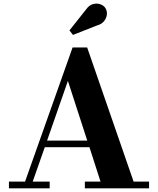

<svg xmlns="http://www.w3.org/2000/svg" viewBox="-20 -1022 858 1042"><path d="M507 -884 376 -832.5 357 -857 447 -970.5Q463 -993.5 484 -999.5Q505 -1005.5 523.5 -999.2Q542 -993 551.5 -979Q562 -963 560 -943.2Q558 -923.5 544.5 -907Q531 -890.5 507 -884ZM28.5 -36.5H116L374 -764.5H453L705 -36.5H789V0H440.5V-36.5H525.5L465.5 -223H223L157.5 -36.5H249.5V0H28.5ZM348.5 -583 235.5 -259H453.5Z"/></svg>

Font: Bodoni* 06pt
Style: Bold
Weight: 700
Version: Version 2.3